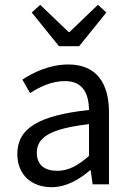

<svg xmlns="http://www.w3.org/2000/svg" viewBox="-20 -766 545 798"><path d="M194 12C255 12 308 -19 354 -58H357L365 0H433V-299C433 -419 382 -498 264 -498C186 -498 118 -465 73 -435L105 -379C143 -404 194 -429 250 -429C329 -429 349 -370 350 -309C142 -286 52 -234 52 -126C52 -38 113 12 194 12ZM217 -56C170 -56 133 -77 133 -131C133 -194 186 -231 350 -250V-118C303 -77 264 -56 217 -56ZM225 -574H309L422 -714L387 -746L269 -633H265L147 -746L112 -714Z"/></svg>

Font: DAIFUKU Sans
Style: Regular
Weight: 400
Designer: Original font ‘Source Han Sans JP’ : Paul D. Hunt
Foundry: Daifuku
Version: Version 1.000